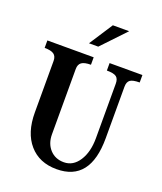

<svg xmlns="http://www.w3.org/2000/svg" viewBox="-134 -798 756 896"><g transform="rotate(20 244.0 -350.5)"><path d="M420 -204Q420 10 253 10Q167 10 117.5 -47Q68 -104 68 -204V-460Q68 -483 54 -493Q40 -503 8 -503V-540H238V-503Q206 -503 192 -493Q178 -483 178 -460V-136Q178 -90 204.5 -61Q231 -32 274 -32Q320 -32 348.5 -76Q377 -120 377 -189V-460Q377 -484 364 -493.5Q351 -503 317 -503V-540H480V-503Q446 -503 433 -493.5Q420 -484 420 -460ZM271 -711H352L241 -594H195Z"/></g></svg>

Font: Girassol
Style: Regular
Weight: 400
Width: 3
Designer: Liam Spradlin
Version: Version 1.004